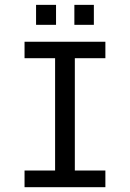

<svg xmlns="http://www.w3.org/2000/svg" viewBox="-20 -778 540 798"><path d="M82 -604.5H418V-536.1H291V-69.3H418V0H82V-69.3H209V-536.1H82ZM129.9 -757.8H212.9V-674.8H129.9ZM289.1 -757.8H370.1V-674.8H289.1Z"/></svg>

Font: BabelStone Pseudographica Colour
Style: Regular
Weight: 400
Designer: Andrew West
Foundry: BabelStone
Version: Version 16.0.0